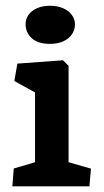

<svg xmlns="http://www.w3.org/2000/svg" viewBox="-20 -654 364 674"><path d="M243.2 -568.4Q243.2 -586.4 232.4 -601.3Q221.7 -616.2 201.7 -625Q181.6 -633.8 155.3 -633.8Q129.4 -633.8 110.1 -625.2Q90.8 -616.7 80.3 -602.1Q69.8 -587.4 69.8 -569.3Q69.8 -539.6 91.6 -519.8Q113.3 -500 155.3 -500Q183.1 -500 202.9 -509.3Q222.7 -518.6 232.9 -534.2Q243.2 -549.8 243.2 -568.4ZM293.9 0 299.3 -62 220.7 -84.5V-422.9L201.2 -442.4L41 -430.7L30.3 -369.6L103 -329.6V-84.5L28.3 -62.5L23.4 0Z"/></svg>

Font: Neuton
Style: Bold
Weight: 700
Designer: Brian M Zick
Foundry: Brian M Zick
Version: Version 1.560